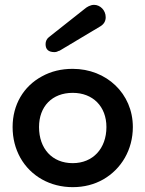

<svg xmlns="http://www.w3.org/2000/svg" viewBox="-20 -756 600 792"><path d="M182 -603C173 -596 168 -586 168 -574C168 -552 180 -541 205 -541C216 -541 219 -546 226 -547L395 -648C409 -657 416 -669 416 -685C416 -714 393 -736 368 -736C353 -736 338 -727 330 -720ZM280 16C327 16 369 5 406 -16C481 -59 528 -139 528 -232C528 -370 419 -472 280 -472C233 -472 191 -462 153 -441C77 -400 32 -324 32 -232C32 -185 43 -143 64 -105C107 -29 187 16 280 16ZM280 -83C195 -83 141 -143 141 -232C141 -317 195 -373 280 -373C363 -373 419 -317 419 -232C419 -143 363 -83 280 -83Z"/></svg>

Font: Dongle
Style: Regular
Weight: 400
Designer: Yanghee Ryu
Foundry: Yanghee Ryu
Version: Version 2.000